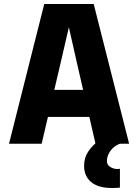

<svg xmlns="http://www.w3.org/2000/svg" viewBox="-20 -718 690 959"><path d="M130 -134V-269H541V-134ZM201 -698H448L625 0H457L366 -396L324 -582L281 -396L188 0H25ZM579 219Q572 220 563 220.5Q554 221 539 221Q471 221 435.5 191.5Q400 162 400 110Q400 69 421 38.5Q442 8 469.5 -12.5Q497 -33 517 -42L579 0Q550 10 532 35Q514 60 514 85Q514 107 531.5 116.5Q549 126 563 126Q566 126 569.5 126Q573 126 579 125Z"/></svg>

Font: Azeret Mono Thin
Style: Regular
Weight: 100
Designer: Martin Vácha
Foundry: Displaay
Version: Version 1.002